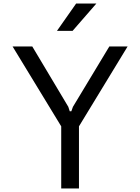

<svg xmlns="http://www.w3.org/2000/svg" viewBox="-20 -1062 790 1082"><path d="M162 -800 365 -460 373 -435H382L391 -460L596 -800H699L425 -350V0H325V-350L51 -800ZM301 -888 409 -1042H523L389 -888Z"/></svg>

Font: Martian Mono SemiExpanded Light
Style: Regular
Weight: 300
Width: 6
Monospace: yes
Designer: Roman Shamin
Foundry: Evil Martians
Version: Version 0.930